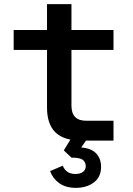

<svg xmlns="http://www.w3.org/2000/svg" viewBox="-20 -679 640 927"><path d="M375 0Q289 0 248 -39.5Q207 -79 207 -160V-438H46V-534H207V-659H325V-534H528V-438H325V-169Q325 -96 396 -96H528V0ZM346 228Q297 228 265.5 205Q234 182 222 147L283 121Q299 161 344 161Q367 161 380.5 151Q394 141 394 123Q394 105 380.5 93.5Q367 82 325 82L288 47L323 -10H402L372 33Q422 37 445 62.5Q468 88 468 126Q468 176 433 202Q398 228 346 228Z"/></svg>

Font: Geist Mono SemiBold
Style: Regular
Weight: 600
Monospace: yes
Designer: Basement.studio, Andrés Briganti, Mateo Zaragoza
Foundry: Basement.studio, Vercel, Andrés Briganti, Guido Ferreyra, Mateo Zaragoza
Version: Version 1.500; ttfautohint (v1.8.4.7-5d5b)